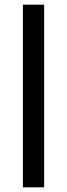

<svg xmlns="http://www.w3.org/2000/svg" viewBox="-20 -802 287 822"><path d="M169 0V-782H78V0Z"/></svg>

Font: Hibana SubMedium
Style: Regular
Weight: 500
Width: 6
Designer: pygmalion
Foundry: ybstudio
Version: Version 0.930;hotconv 1.0.109;makeotfexe 2.5.65596